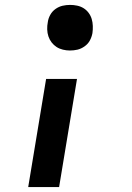

<svg xmlns="http://www.w3.org/2000/svg" viewBox="-20 -548 540 783"><path d="M265 -342Q251 -342 236.5 -345.5Q222 -349 210.5 -356.5Q199 -364 190.5 -375Q182 -386 177.5 -399.5Q173 -413 172.5 -428Q172 -443 175 -458Q177 -473 185 -487.5Q193 -502 206.5 -511.5Q220 -521 235 -524.5Q250 -528 266 -528Q280 -528 294.5 -525Q309 -522 321 -514.5Q333 -507 341.5 -495.5Q350 -484 354 -470.5Q358 -457 358.5 -442Q359 -427 357 -413Q354 -397 346.5 -383Q339 -369 325 -359Q311 -349 296 -345.5Q281 -342 265 -342ZM95 215 168 -226H294L221 215Z"/></svg>

Font: Iosevka Term Curly Extrabold
Style: Italic
Weight: 800
Italic angle: -9°
Designer: Belleve Invis
Foundry: Belleve Invis
Version: Version 32.3.0